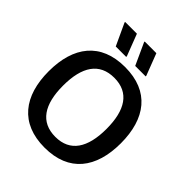

<svg xmlns="http://www.w3.org/2000/svg" viewBox="-236 -986 1134 1134"><g transform="rotate(45 331.0 -419.0)"><path d="M293.3 -708.3 294.2 -713.3 241.7 -850H143.3V-845L206.7 -708.3ZM456.7 -708.3V-713.3L404.2 -850H306.7V-845L369.2 -708.3ZM331.7 11.7C535 11.7 632.5 -119.2 632.5 -325C632.5 -530.8 535 -661.7 331.7 -661.7C128.3 -661.7 30 -530.8 30 -325C30 -119.2 128.3 11.7 331.7 11.7ZM331.7 -78.3C207.5 -78.3 150 -168.3 150 -325C150 -482.5 207.5 -571.7 331.7 -571.7C455 -571.7 512.5 -482.5 512.5 -325C512.5 -168.3 455 -78.3 331.7 -78.3Z"/></g></svg>

Font: Familjen Grotesk Medium
Style: Regular
Weight: 500
Designer: Anders Wikstroem, Jonas Baeckman, Matilda Gysing, Kristian Moeller
Foundry: Familjen STHLM AB
Version: Version 2.000